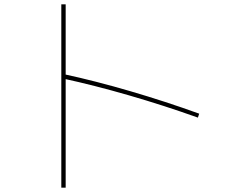

<svg xmlns="http://www.w3.org/2000/svg" viewBox="-20 -800 1040 880"><path d="M887 -261Q730 -317 571 -363Q412 -409 269 -440L273 -460Q417 -429 577.5 -382Q738 -335 893 -279ZM261 60V-780H281V60Z"/></svg>

Font: M PLUS 1 Code Thin
Style: Regular
Weight: 250
Designer: Coji Morishita
Foundry: UNDERFOREST DESIGN
Version: Version 1.002